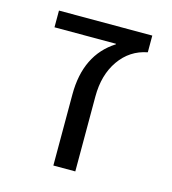

<svg xmlns="http://www.w3.org/2000/svg" viewBox="-85 -590 591 660"><g transform="rotate(15 211.0 -260.0)"><path d="M263.7 -458V-460H44.9V-519.5H377V-460Q315.4 -448.2 278.8 -396Q242.2 -343.8 242.2 -266.6V0H164.1V-252.9Q164.1 -394.5 263.7 -458Z"/></g></svg>

Font: Gen Shin Gothic Normal
Style: Regular
Weight: 300
Designer: [Source Han Sans]
Ryoko NISHIZUKA  (kana & ideographs); Paul D. Hunt (Latin, Greek & Cyrillic); Wenlong ZHANG  (bopomofo
Version: Version 1.002.20150607